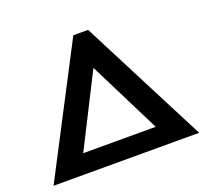

<svg xmlns="http://www.w3.org/2000/svg" viewBox="-110 -758 959 891"><g transform="rotate(-20 369.5 -312.5)"><path d="M10 0 335 -625H408L729 0ZM191 -95H549L372 -449H370Z"/></g></svg>

Font: Goldman
Style: Regular
Weight: 400
Designer: Jaikishan Patel
Version: Version 1.000; ttfautohint (v1.8.3)